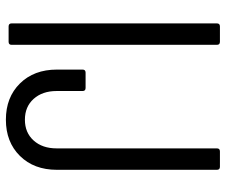

<svg xmlns="http://www.w3.org/2000/svg" viewBox="-76 -664 749 636"><g transform="rotate(90 298.0 -345.5)"><path d="M57 -10V-690Q57 -700 67 -700H118Q128 -700 128 -690V-10Q128 0 118 0H67Q57 0 57 -10ZM210 -160V-245Q210 -255 220 -255H271Q281 -255 281 -245V-159Q281 -112 307 -83Q333 -54 376 -54Q419 -54 445 -83Q471 -112 471 -159V-690Q471 -700 481 -700H532Q542 -700 542 -690V-160Q542 -84 496 -37.5Q450 9 376 9Q302 9 256 -37.5Q210 -84 210 -160Z"/></g></svg>

Font: Barlow Condensed
Style: Regular
Weight: 400
Width: 3
Designer: Jeremy Tribby
Foundry: Tribby Type
Version: Version 1.500